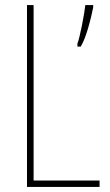

<svg xmlns="http://www.w3.org/2000/svg" viewBox="-20 -734 431 754"><path d="M86 0H371V-25H112V-714H86ZM346 -705V-714H315C312 -682 293 -583 284 -563V-551H297C319 -586 338 -665 346 -705Z"/></svg>

Font: Noto Sans Thai Looped Condensed Thin
Style: Regular
Weight: 100
Width: 3
Designer: Sasikarn Vongin, Ben Mitchell
Foundry: The Fontpad Ltd
Version: Version 1.001